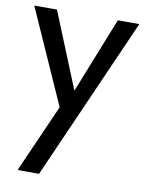

<svg xmlns="http://www.w3.org/2000/svg" viewBox="-79 -516 598 792"><g transform="rotate(10 220.0 -120.0)"><path d="M140 220H50L176 -65L0 -460H95L224 -143L350 -460H440Z"/></g></svg>

Font: Venryn Sans
Style: Regular
Weight: 400
Designer: Owen Earl, indestructible type* (font) & Cristiano Sobral (main changes)
Version: Version 3.600; ttfautohint (v1.8.3)